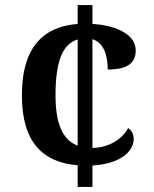

<svg xmlns="http://www.w3.org/2000/svg" viewBox="-20 -734 603 754"><path d="M285 -85V0H343V-84C457 -91 505 -142 505 -188C505 -206 498 -222 483 -231C460 -187 407 -154 343 -153V-580C387 -567 403 -517 403 -461C490 -461 513 -493 513 -537C513 -595 443 -634 343 -640V-714H285V-640C158 -630 66 -558 66 -359C66 -171 152 -96 285 -85ZM285 -579V-162C224 -185 198 -252 198 -360C198 -504 231 -563 285 -579Z"/></svg>

Font: Noto Serif Devanagari SemiBold
Style: Regular
Weight: 600
Designer: Universal Thirst, Indian Type Foundry and the Monotype Design Team
Foundry: Monotype Imaging Inc.
Version: Version 2.004